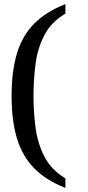

<svg xmlns="http://www.w3.org/2000/svg" viewBox="-20 -780 425 928"><path d="M296 128Q203 92 145.5 33.5Q88 -25 62 -111Q36 -197 36 -317Q36 -436 62 -522Q88 -608 145.5 -666Q203 -724 296 -760V-714Q228 -674 195 -611Q162 -548 152 -472.5Q142 -397 142 -317Q142 -238 152 -162Q162 -86 195 -22.5Q228 41 296 82Z"/></svg>

Font: Noto Serif Bengali Medium
Style: Regular
Weight: 500
Designer: Juan Bruce, Universal Thirst, Indian Type Foundry and the Monotype Design Team.
Foundry: Monotype Imaging Inc.
Version: Version 2.003; ttfautohint (v1.8.4.7-5d5b)